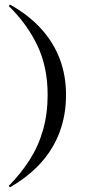

<svg xmlns="http://www.w3.org/2000/svg" viewBox="-20 -651 403 825"><path d="M22.6 154 17.7 147.6Q70.2 94.4 107.7 35.5Q145.2 -23.4 164.9 -92.7Q184.7 -162.1 184.7 -242.7Q184.7 -362.9 140.7 -455.2Q96.8 -547.6 17.7 -625L22.6 -631.5Q102.4 -587.1 156 -528.2Q209.7 -469.4 236.7 -398Q263.7 -326.6 263.7 -242.7Q263.7 -158.1 236.7 -84.7Q209.7 -11.3 156 48.4Q102.4 108.1 22.6 154Z"/></svg>

Font: Playfair 144pt SemiCondensed Medium
Style: Regular
Weight: 500
Width: 4
Designer: Claus Eggers Sørensen
Foundry: Claus Eggers Sørensen
Version: Version 2.203